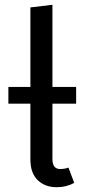

<svg xmlns="http://www.w3.org/2000/svg" viewBox="-20 -770 353 802"><path d="M217 12Q168 12 137.5 -17.5Q107 -47 107 -104V-337H15V-407H107V-739L199 -750V-407H298V-337H199V-106Q199 -64 231 -64Q251 -64 266 -70L290 -6Q257 12 217 12Z"/></svg>

Font: Trujillo
Style: Regular
Weight: 400
Designer: Fira Sans original fonts by bBox Type GmbH, Carrois Corporate GbR, & Edenspiekermann AG / Changes by Cristiano Sobral
Foundry: Fira Sans original fonts by bBox Type GmbH, Carrois Corporate GbR, & Edenspiekermann AG / Changes by Cristiano Sobral
Version: Version 4.301;October 17, 2021;FontCreator 14.0.0.2814 64-bi